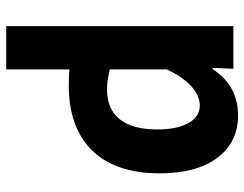

<svg xmlns="http://www.w3.org/2000/svg" viewBox="-104 -666 785 617"><g transform="rotate(-90 288.5 -357.5)"><path d="M226 15Q140 15 90 -51.5Q40 -118 40 -237Q40 -379 113.5 -454Q187 -529 323 -529Q337 -529 349 -528.5Q361 -528 374 -527V-730H513V0H376L379 -67H375Q322 15 226 15ZM258 -108Q290 -108 320 -135.5Q350 -163 374 -214V-397Q340 -406 309 -406Q246 -406 213.5 -365Q181 -324 181 -245Q181 -181 201.5 -144.5Q222 -108 258 -108Z"/></g></svg>

Font: Secular One
Style: Regular
Weight: 400
Designer: Michal Sahar
Foundry: Hagilda
Version: Version 1.002; ttfautohint (v1.8.4.7-5d5b);gftools[0.9.29]